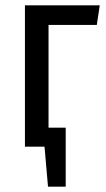

<svg xmlns="http://www.w3.org/2000/svg" viewBox="-20 -547 394 716"><path d="M341 -454H161V-71H225V149H159L146 0H73V-527H352Z"/></svg>

Font: Fira Sans Extra Condensed
Style: Regular
Weight: 400
Width: 1
Designer: Carrois Corporate & Edenspiekermann AG
Foundry: Carrois Corporate GbR & Edenspiekermann AG
Version: Version 4.203